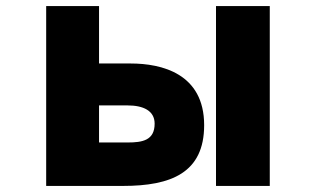

<svg xmlns="http://www.w3.org/2000/svg" viewBox="-20 -548 1040 632"><path d="M691 -528V64H868V-528ZM652 -136C652 -306 512 -339 410 -339H306V-528H132V64H385C543 64 652 21 652 -136ZM489 -141C489 -86 449 -79 400 -79H306V-201H400C451 -201 489 -184 489 -141Z"/></svg>

Font: LINE Seed JP_OTF ExtraBold
Style: Regular
Weight: 800
Designer: LY Corporation & Fontrix & Fontworks
Version: Version 1.013